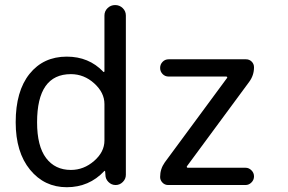

<svg xmlns="http://www.w3.org/2000/svg" viewBox="-20 -784 1158 771"><path d="M128.9 -293Q128.9 -197.3 165 -149.4Q201.2 -101.6 264.6 -101.6Q316.4 -101.6 357.9 -137.7Q399.4 -173.8 399.4 -219.7V-366.2Q399.4 -412.1 358.4 -449.2Q317.4 -486.3 264.6 -486.3Q128.9 -486.3 128.9 -293ZM485.4 -721.7V-82Q485.4 -65.4 473.1 -53.2Q460.9 -41 444.3 -41Q427.7 -41 415.5 -53.2Q403.3 -65.4 403.3 -82L402.3 -94.7Q402.3 -96.7 400.9 -97.7Q399.4 -98.6 398.4 -96.7Q337.9 -32.2 248 -32.2Q158.2 -32.2 100.6 -102.5Q43 -172.9 43 -293Q43 -418 98.6 -487.3Q154.3 -556.6 248 -556.6Q336.9 -556.6 394.5 -496.1Q396.5 -494.1 397.9 -495.1Q399.4 -496.1 399.4 -498V-721.7Q399.4 -739.3 412.1 -751.5Q424.8 -763.7 442.4 -763.7Q460 -763.7 472.7 -751.5Q485.4 -739.3 485.4 -721.7ZM657.2 -545.9H967.8Q981.4 -545.9 990.7 -536.6Q1000 -527.3 1000 -513.7Q1000 -481.4 980.5 -455.1L730.5 -116.2Q729.5 -114.3 730.5 -112.3Q731.4 -110.4 734.4 -110.4H965.8Q979.5 -110.4 989.7 -100.1Q1000 -89.8 1000 -75.7Q1000 -61.5 989.7 -51.3Q979.5 -41 965.8 -41H655.3Q641.6 -41 632.3 -50.8Q623 -60.5 623 -73.2Q623 -105.5 641.6 -131.8L891.6 -470.7Q893.6 -472.7 892.1 -474.6Q890.6 -476.6 888.7 -476.6H657.2Q642.6 -476.6 632.8 -486.8Q623 -497.1 623 -511.2Q623 -525.4 632.8 -535.6Q642.6 -545.9 657.2 -545.9Z"/></svg>

Font: Gen Jyuu Gothic Regular
Style: Regular
Weight: 400
Designer: [Source Han Sans]
Ryoko NISHIZUKA  (kana & ideographs); Paul D. Hunt (Latin, Greek & Cyrillic); Wenlong ZHANG  (bopomofo
Version: Version 1.002.20150607